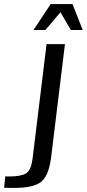

<svg xmlns="http://www.w3.org/2000/svg" viewBox="-126 -700 425 940"><path d="M192 -484H102L33 80C28 116 18 139 1 149C-15 159 -43 164 -82 164C-90 164 -96 164 -100 163L-106 219C-95 220 -78 220 -56 220C4 220 47 211 73 192C99 173 116 133 124 73ZM38 -553H96L170 -640L221 -553H279L229 -680H122Z"/></svg>

Font: Gamestation Display
Style: Italic
Weight: 400
Designer: Jonas Hecksher
Foundry: Jonas Hecksher, Playtypeª, e-types AS
Version: Version 1.003